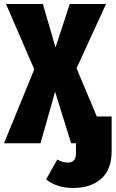

<svg xmlns="http://www.w3.org/2000/svg" viewBox="-29 -715 577 958"><path d="M528 -134V39Q528 131 476 177Q424 223 335 223Q255 223 201 180L257 81Q272 89 283.5 92.5Q295 96 310 96Q350 96 350 50V0H326L246 -257L173 0H-9L142 -369L1 -695H185L248 -478L319 -695H500L353 -374L454 -134Z"/></svg>

Font: Fira Sans Compressed ExtraBold
Style: Regular
Weight: 800
Width: 1
Designer: bBox Type GmbH & Carrois Corporate GbR & Edenspiekermann AG
Foundry: bBox Type GmbH & Carrois Corporate GbR & Edenspiekermann AG
Version: Version 4.301